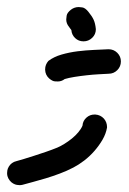

<svg xmlns="http://www.w3.org/2000/svg" viewBox="-112 -443 367 547"><path d="M197.3 -232.9Q186 -232.4 169.2 -231.4Q152.3 -230.5 134.8 -228.5Q117.2 -226.6 100.3 -223.9Q83.5 -221.2 72.3 -217.8Q63.5 -210.9 52.7 -210.9Q51.8 -210.9 44.7 -211.2Q37.6 -211.4 27.8 -219.7Q17.1 -229.5 16.6 -244.1V-245.6Q16.6 -258.8 25.9 -269.5Q41.5 -281.2 63.5 -287.6Q85.4 -293.9 109.1 -296.9Q132.8 -299.8 155.8 -300.8Q178.7 -301.8 197.3 -302.7Q211.9 -302.7 222.2 -292.5Q232.4 -282.2 232.4 -268.1Q232.4 -253.4 222.2 -243.2Q211.9 -232.9 197.3 -232.9ZM139.6 -409.7Q145 -402.8 148.7 -397.5Q152.3 -392.1 154.8 -386.7Q157.2 -381.3 158.7 -375Q160.2 -368.7 161.1 -359.9Q161.1 -345.2 150.6 -335.2Q140.1 -325.2 126 -325.2Q111.8 -325.2 102.1 -334.5Q92.3 -343.8 91.3 -357.4Q89.8 -359.9 87.6 -362.3Q85.4 -364.7 84.5 -366.7Q76.7 -376 76.7 -387.7Q76.7 -390.1 77.9 -398.4Q79.1 -406.7 90.3 -415.5Q100.1 -422.9 112.3 -422.9Q114.3 -422.9 122.3 -421.9Q130.4 -420.9 139.6 -409.7ZM192.9 -79.6Q189.9 -62 180.2 -45.2Q170.4 -28.3 157.2 -13.2Q144 2 128.2 14.2Q112.3 26.4 97.2 34.2Q78.6 43.9 58.3 51.5Q38.1 59.1 18.8 64.9Q-0.5 70.8 -18.1 75.4Q-35.6 80.1 -47.9 83.5Q-52.2 84.5 -56.2 84.5Q-59.1 84.5 -64 83.7Q-68.8 83 -74.5 79.8Q-80.1 76.7 -84.5 71Q-88.9 65.4 -90.8 58.6Q-91.8 54.2 -91.8 50.3Q-91.8 47.4 -91.1 42.5Q-90.3 37.6 -86.9 31.7Q-83.5 25.9 -77.9 21.7Q-72.3 17.6 -65.4 16.1Q-57.6 14.2 -44.2 10Q-30.8 5.9 -14.6 0.7Q1.5 -4.4 18.6 -10.3Q35.6 -16.1 51.3 -22.5Q60.5 -26.4 71.5 -33.2Q82.5 -40 92.8 -48.3Q103 -56.6 111.1 -66.2Q119.1 -75.7 123 -85Q124 -99.1 134.8 -108.4Q144.5 -116.7 157.2 -116.7H159.7Q174.3 -115.7 184.1 -105Q192.9 -94.7 192.9 -81.1Z"/></svg>

Font: DimaLatifi
Style: regular
Weight: 400
Designer: R.Balvardi
Foundry: Dima Software Group
Version: Version 1.00;January 29, 2019;FontCreator 11.5.0.2427 64-bit